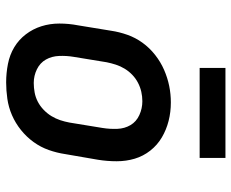

<svg xmlns="http://www.w3.org/2000/svg" viewBox="-86 -678 771 640"><g transform="rotate(90 300.0 -357.5)"><path d="M254 8Q223 8 192.5 2Q162 -4 137 -19Q112 -34 94 -57.5Q76 -81 67 -109.5Q58 -138 58 -169.5Q58 -201 64 -232L82 -342Q86 -369 95.5 -396Q105 -423 122 -446.5Q139 -470 162.5 -488.5Q186 -507 212.5 -518.5Q239 -530 266 -535.5Q293 -541 321 -541Q353 -541 382.5 -533.5Q412 -526 437.5 -511Q463 -496 481.5 -472.5Q500 -449 508.5 -420.5Q517 -392 517 -360.5Q517 -329 512 -298L493 -188Q489 -161 479.5 -134Q470 -107 453 -83.5Q436 -60 413 -41.5Q390 -23 363.5 -11.5Q337 0 309 4Q281 8 254 8ZM256 -84Q272 -84 288 -87Q304 -90 318.5 -97.5Q333 -105 345.5 -117Q358 -129 366.5 -143Q375 -157 380 -172Q385 -187 388 -203L406 -313Q410 -338 409 -362.5Q408 -387 396.5 -406.5Q385 -426 363 -436Q341 -446 317 -446Q301 -446 285.5 -442.5Q270 -439 255.5 -431.5Q241 -424 229 -412.5Q217 -401 208.5 -387Q200 -373 195 -357.5Q190 -342 187 -327L169 -217Q165 -193 166 -168.5Q167 -144 178 -124.5Q189 -105 210.5 -94.5Q232 -84 256 -84Q256 -84 256 -84Q256 -84 256 -84ZM506 -637H206V-723H506Z"/></g></svg>

Font: Iosevka Slab SmBdExObl
Style: Regular
Weight: 600
Width: 7
Italic angle: -9°
Monospace: yes
Designer: Belleve Invis
Foundry: Belleve Invis
Version: Version 11.1.0; ttfautohint (v1.8.3)